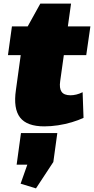

<svg xmlns="http://www.w3.org/2000/svg" viewBox="-20 -686 520 1062"><path d="M225 13Q129 13 91 -36Q53 -85 68 -188L111 -500L203 -666H373L313 -238Q307 -198 320.5 -178.5Q334 -159 370 -159Q385 -159 402 -163Q419 -167 437 -176L442 -34Q414 -21 377.5 -10Q341 1 301.5 7Q262 13 225 13ZM46 -540H480L457 -381H24ZM297 50 275 210 179 356 94 330 172 109 250 225H72L96 50Z"/></svg>

Font: Pathway Extreme SemiCondensed Black
Style: Italic
Weight: 900
Width: 4
Italic angle: -8°
Version: Version 1.001;gftools[0.9.26]